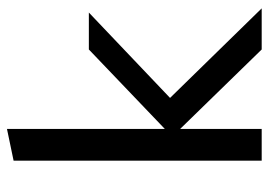

<svg xmlns="http://www.w3.org/2000/svg" viewBox="-130 -641 771 551"><g transform="rotate(-90 255.5 -365.5)"><path d="M70 0V-712L161 -731V-278L389 -496H495L250 -263L507 0H389L161 -234V0Z"/></g></svg>

Font: Rosa Sans
Style: Regular
Weight: 400
Designer: Pentagram / MCKL
Foundry: Pentagram / MCKL
Version: Version 1.005;September 16, 2019;FontCreator 11.5.0.2425 64-